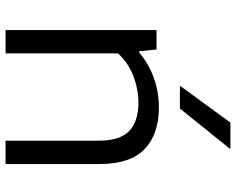

<svg xmlns="http://www.w3.org/2000/svg" viewBox="-99 -749 848 690"><g transform="rotate(90 325.0 -404.0)"><path d="M88 -542.5H158L164 -480.5H169.5Q209 -514.5 260 -532.8Q311 -551 366.5 -551Q462 -551 515.8 -499.5Q569.5 -448 569.5 -338.5V0H485.5V-336Q485.5 -411 450.8 -444.2Q416 -477.5 349 -477.5Q301.5 -477.5 254 -459.5Q206.5 -441.5 172 -404.5V0H88ZM288 -626.5 420.5 -808H516L370 -626.5Z"/></g></svg>

Font: Encode Sans Expanded
Style: Regular
Weight: 400
Width: 7
Designer: Multiple Designers
Foundry: Impallari Type
Version: Version 2.000